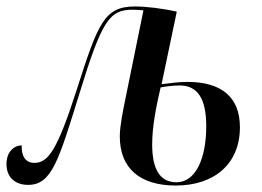

<svg xmlns="http://www.w3.org/2000/svg" viewBox="-42 -563 810 593"><path d="M501 10C619 10 699 -56 699 -170C699 -264 641 -310 537 -310C513 -310 488 -307 457 -303L504 -527C460 -537 410 -543 375 -543C280 -543 261 -492 195 -286C134 -96 106 -60 64 -60C35 -60 24 -83 25 -114C3 -114 -22 -96 -22 -56C-22 -18 2 8 45 8C118 8 139 -67 203 -273C273 -501 296 -533 368 -533C382 -533 391 -532 401 -531L347 -266C338 -222 328 -174 328 -142C328 -43 390 10 501 10ZM503 0C451 0 428 -42 428 -117C428 -172 440 -232 454 -293C471 -296 491 -299 513 -299C568 -299 595 -259 595 -173C595 -75 563 0 503 0Z"/></svg>

Font: Noto Serif Display Condensed Medium
Style: Italic
Weight: 500
Width: 3
Italic angle: -12°
Designer: Monotype Design Team
Foundry: Monotype Imaging Inc.
Version: Version 2.009